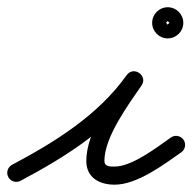

<svg xmlns="http://www.w3.org/2000/svg" viewBox="-45 -477 531 530"><path d="M-22.1 11.7C-15.6 23.9 -0.5 28.6 11.7 22.1C136.8 -44.3 262 -123.2 345.4 -240.5C354.9 -254 349.4 -267.9 339 -275.1C328.7 -282.3 313.7 -282.7 304.4 -269.1C261.5 -206.4 193.2 -112.2 193.2 -32.8C193.2 13.4 229.4 32.8 271.3 32.8C333.7 32.8 406.7 -22.5 455.3 -56.5C466.6 -64.4 469.4 -80 461.5 -91.3C453.6 -102.6 438 -105.4 426.7 -97.5C426.7 -97.5 426.7 -97.5 426.7 -97.5C388.9 -71 320.2 -17.2 271.3 -17.2C258.2 -17.2 243.2 -16.9 243.2 -32.8C243.2 -99.3 309.9 -188.7 345.6 -240.9C355 -254.5 349.5 -268.4 339.3 -275.5C329.1 -282.6 314.2 -282.9 304.6 -269.5C226 -158.8 106.2 -84.7 -11.7 -22.1C-23.9 -15.6 -28.6 -0.5 -22.1 11.7ZM411 -414C411 -410.7 421.3 -421 418 -421C414.7 -421 425 -410.7 425 -414C425 -417.3 414.7 -407 418 -407C421.3 -407 411 -417.3 411 -414ZM375 -414C375 -390.3 394.3 -371 418 -371C441.7 -371 461 -390.3 461 -414C461 -437.7 441.7 -457 418 -457C394.3 -457 375 -437.7 375 -414Z"/></svg>

Font: FRB American Cursive Guidelines Arrows Semibold
Style: Italic
Weight: 600
Italic angle: -25°
Version: Version 2.0;Modular Font Editor K font №1